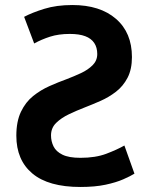

<svg xmlns="http://www.w3.org/2000/svg" viewBox="-20 -729 600 764"><path d="M300 15Q173 15 109 -38.5Q45 -92 45 -189Q45 -246 63.5 -284.5Q82 -323 112 -347Q142 -371 177 -386.5Q212 -402 245 -414Q274 -425 302 -438Q330 -451 348.5 -469.5Q367 -488 367 -514Q367 -540 355 -558Q343 -576 319 -585Q295 -594 258 -594Q213 -594 179 -583Q145 -572 116 -556L76 -662Q108 -679 156.5 -694Q205 -709 268 -709Q378 -709 441.5 -654Q505 -599 505 -502Q505 -453 487.5 -419.5Q470 -386 441.5 -364Q413 -342 380 -327.5Q347 -313 316 -301Q285 -289 254.5 -274.5Q224 -260 203.5 -240Q183 -220 183 -190Q183 -167 193 -146.5Q203 -126 228.5 -113.5Q254 -101 300 -101Q360 -101 402.5 -117Q445 -133 475 -150L515 -38Q499 -28 470.5 -15.5Q442 -3 400 6Q358 15 300 15Z"/></svg>

Font: Ubuntu Sans Mono
Style: Bold
Weight: 700
Monospace: yes
Designer: Dalton Maag Ltd
Foundry: Dalton Maag Ltd
Version: Version 1.006